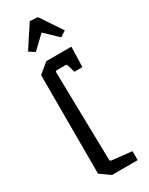

<svg xmlns="http://www.w3.org/2000/svg" viewBox="-203 -811 660 850"><g transform="rotate(-30 126.5 -386.0)"><path d="M45 -36V-540L96 -582H224L221 -479H180L169 -517Q167 -524 160 -524H118Q112 -524 110.5 -522Q109 -520 109 -515L118 -65Q118 -58 126 -57L227 -46V0H96ZM47 -659 121 -772 161 -769 235 -659 206 -640 141 -702 76 -640Z"/></g></svg>

Font: Bahianita
Style: Regular
Weight: 400
Designer: Pablo Cosgaya & Dani Raskovsky
Foundry: Pablo Cosgaya & Dani Raskovsky
Version: Version 1.008